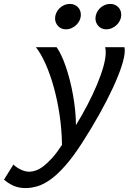

<svg xmlns="http://www.w3.org/2000/svg" viewBox="-118 -728 653 975"><path d="M169.4 -488.3Q181.6 -471.7 193.6 -446Q205.6 -420.4 216.6 -388.4Q227.5 -356.4 236.8 -319.8Q246.1 -283.2 252.9 -244.6Q259.8 -206.1 263.7 -167.2Q267.6 -128.4 267.6 -92.3Q299.3 -144 326.9 -197Q354.5 -250 375 -299.1Q395.5 -348.1 407.2 -390.1Q418.9 -432.1 418.9 -461.9Q418.9 -476.6 416 -488.3H513.7Q515.6 -481.9 515.6 -470.7Q515.6 -441.9 500 -393.3Q484.4 -344.7 455.6 -282.5Q426.8 -220.2 386.5 -147.9Q346.2 -75.7 297.4 0Q253.4 67.9 214.8 111.8Q176.3 155.8 141.4 181.4Q106.4 207 74.5 217Q42.5 227.1 11.2 227.1Q-22.5 227.1 -49.1 215.3Q-75.7 203.6 -97.7 184.1L-49.8 107.4Q-43.9 113.8 -34.9 120.1Q-25.9 126.5 -15.4 131.8Q-4.9 137.2 7.1 140.6Q19 144 31.2 144Q45.9 144 64.2 137.7Q82.5 131.3 103.3 115.5Q124 99.6 147.5 73.5Q170.9 47.4 196.8 7.8Q195.8 -69.3 184.6 -144.5Q173.3 -219.7 155 -285.4Q136.7 -351.1 113.3 -403.6Q89.8 -456.1 64.5 -488.3ZM292.5 -653.3Q292.5 -638.7 286.4 -625.2Q280.3 -611.8 269.8 -601.6Q259.3 -591.3 245.4 -585.2Q231.4 -579.1 215.8 -579.1Q204.1 -579.1 194.1 -583.5Q184.1 -587.9 177 -595.5Q169.9 -603 165.8 -613Q161.6 -623 161.6 -634.3Q161.6 -647.5 167 -660.6Q172.4 -673.8 182.4 -684.3Q192.4 -694.8 206.5 -701.4Q220.7 -708 238.3 -708Q250 -708 260 -703.6Q270 -699.2 277.3 -691.9Q284.7 -684.6 288.6 -674.6Q292.5 -664.6 292.5 -653.3ZM497.6 -653.3Q497.6 -638.7 491.5 -625.2Q485.4 -611.8 474.9 -601.6Q464.4 -591.3 450.4 -585.2Q436.5 -579.1 420.9 -579.1Q409.2 -579.1 399.2 -583.5Q389.2 -587.9 382.1 -595.5Q375 -603 370.8 -613Q366.7 -623 366.7 -634.3Q366.7 -647.5 372.1 -660.6Q377.4 -673.8 387.5 -684.3Q397.5 -694.8 411.6 -701.4Q425.8 -708 443.4 -708Q455.1 -708 465.1 -703.6Q475.1 -699.2 482.4 -691.9Q489.7 -684.6 493.7 -674.6Q497.6 -664.6 497.6 -653.3Z"/></svg>

Font: Andika New Basic
Style: Italic
Weight: 400
Italic angle: -14°
Designer: Victor Gaultney, Annie Olsen, Julie Remington, Don Collingsworth, Eric Hays
Foundry: SIL International
Version: Version 5.500